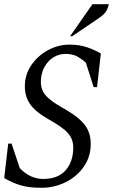

<svg xmlns="http://www.w3.org/2000/svg" viewBox="-20 -882 537 912"><path d="M177 10Q118 10 79 -1.5Q40 -13 0 -36L19 -200H35L74 -83Q101 -56 128.5 -44Q156 -32 185 -32Q256 -32 292 -73.5Q328 -115 328 -181Q328 -222 301.5 -251Q275 -280 206 -318Q150 -350 124 -386Q98 -422 98 -471Q98 -528 129 -573Q160 -618 208.5 -644Q257 -670 310 -670Q354 -670 389 -659Q424 -648 459 -628L441 -468H425L388 -584Q371 -600 348.5 -613Q326 -626 291 -626Q260 -626 233.5 -609.5Q207 -593 190.5 -562.5Q174 -532 174 -492Q174 -456 196.5 -429.5Q219 -403 272 -373Q324 -344 354 -318.5Q384 -293 397.5 -264.5Q411 -236 411 -199Q411 -137 378 -90Q345 -43 291.5 -16.5Q238 10 177 10ZM313 -710 419 -862H497Q494 -847 486 -831.5Q478 -816 454 -799L323 -710Z"/></svg>

Font: Spectral
Style: Italic
Weight: 400
Italic angle: -10°
Designer: Jean-Baptiste Levee
Foundry: Production Type
Version: Version 2.001